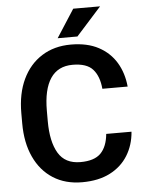

<svg xmlns="http://www.w3.org/2000/svg" viewBox="-60 -957 775 1016"><g transform="rotate(-5 327.0 -449.5)"><path d="M483.9 -233.9H618.2Q612.8 -163.1 578.6 -107.9Q544.4 -52.7 483.4 -21.5Q422.4 9.8 335.4 9.8Q246.1 9.8 181.2 -31.7Q116.2 -73.2 81.1 -149.2Q45.9 -225.1 45.9 -328.1V-382.3Q45.9 -485.8 81.8 -561.8Q117.7 -637.7 183.6 -679.4Q249.5 -721.2 338.4 -721.2Q425.3 -721.2 485.1 -689.2Q544.9 -657.2 578.4 -601.6Q611.8 -545.9 618.7 -473.6H484.4Q478.5 -540.5 446 -577.1Q413.6 -613.8 338.4 -613.8Q260.3 -613.8 220.9 -555.2Q181.6 -496.6 181.6 -383.3V-328.1Q181.6 -219.2 217.8 -158.2Q253.9 -97.2 335.4 -97.2Q409.2 -97.2 443.4 -131.8Q477.5 -166.5 483.9 -233.9ZM272 -760.7 367.7 -909.2H510.3L377 -760.7Z"/></g></svg>

Font: Vazirmatn RD UI SemiBold
Style: Regular
Weight: 600
Designer: Saber Rastikerdar
Foundry: Saber Rastikerdar
Version: Version 33.003